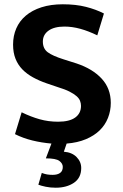

<svg xmlns="http://www.w3.org/2000/svg" viewBox="-20 -661 576 896"><path d="M273 -641Q334 -641 381 -629Q428 -617 465 -598L434 -496Q393 -516 355 -526.5Q317 -537 281 -537Q233 -537 206.5 -518Q180 -499 180 -467Q180 -434 203 -417Q226 -400 277 -384L337 -365Q412 -340 454.5 -294Q497 -248 497 -181Q497 -144 484 -111Q471 -78 445.5 -53Q420 -28 381 -11.5Q342 5 291 9L278 47Q316 50 337.5 72Q359 94 359 123Q359 169 325 192Q291 215 240 215Q215 215 193.5 210.5Q172 206 159 201L175 146Q188 151 199.5 153Q211 155 226 155Q248 155 260.5 146Q273 137 273 118Q273 102 257 90Q241 78 194 78L220 9Q174 5 131 -5.5Q88 -16 50 -35L81 -137Q124 -116 165 -104.5Q206 -93 251 -93Q304 -93 331 -112.5Q358 -132 358 -167Q358 -179 353.5 -190.5Q349 -202 337 -212.5Q325 -223 304.5 -233.5Q284 -244 251 -254L198 -272Q163 -284 134 -300Q105 -316 84.5 -337Q64 -358 52.5 -386.5Q41 -415 41 -453Q41 -494 56 -528.5Q71 -563 100.5 -588Q130 -613 173.5 -627Q217 -641 273 -641Z"/></svg>

Font: Mukta Mahee
Style: Bold
Weight: 700
Designer: Shuchita Grover, Noopur Datye, Girish Dalvi, Yashodeep Gholap
Foundry: Ek Type
Version: Version 2.538;PS 1.000;hotconv 16.6.51;makeotf.lib2.5.65220;